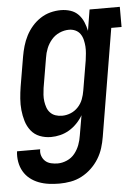

<svg xmlns="http://www.w3.org/2000/svg" viewBox="-57 -580 611 835"><g transform="rotate(-5 248.0 -162.5)"><path d="M169 213Q146 213 123 210Q100 207 79 199Q58 191 41 177.5Q24 164 13 145Q2 126 -2 103Q-6 80 -3 57H98Q95 72 100 86Q105 100 115 109Q125 118 139.5 121.5Q154 125 169 125Q189 125 209.5 116Q230 107 243.5 90Q257 73 264.5 53Q272 33 275 12L290 -75Q279 -56 263.5 -40Q248 -24 229.5 -13Q211 -2 190.5 3Q170 8 150 8Q124 8 101 -1Q78 -10 63 -29Q48 -48 41 -71.5Q34 -95 31.5 -119.5Q29 -144 31 -170Q33 -196 37 -221L59 -351Q63 -374 69.5 -396.5Q76 -419 87 -440.5Q98 -462 114 -480.5Q130 -499 150.5 -512.5Q171 -526 194 -532Q217 -538 240 -538Q262 -538 282 -531.5Q302 -525 316 -510.5Q330 -496 338 -477Q346 -458 350 -438L365 -530H497V-442H452L374 26Q370 51 362.5 75Q355 99 341.5 121Q328 143 308.5 161.5Q289 180 266 192Q243 204 218 208.5Q193 213 169 213ZM206 -80Q225 -80 243.5 -87.5Q262 -95 276 -110Q290 -125 297 -143.5Q304 -162 307 -181L329 -311Q331 -326 332.5 -341.5Q334 -357 333 -371.5Q332 -386 328.5 -400.5Q325 -415 317 -426.5Q309 -438 296 -444Q283 -450 268 -450Q247 -450 226.5 -441Q206 -432 191.5 -415Q177 -398 169 -378Q161 -358 158 -337L136 -207Q134 -193 133 -178Q132 -163 134 -149Q136 -135 140.5 -122Q145 -109 154.5 -99Q164 -89 177.5 -84.5Q191 -80 206 -80Z"/></g></svg>

Font: Iosevka Slab Semibold Oblique
Style: Regular
Weight: 600
Italic angle: -9°
Monospace: yes
Designer: Belleve Invis
Foundry: Belleve Invis
Version: Version 11.1.1; ttfautohint (v1.8.3)